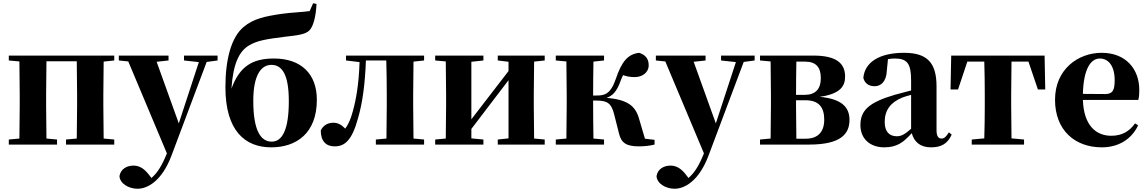

<svg xmlns="http://www.w3.org/2000/svg" viewBox="-20 -887 7044 1178"><path d="M681 -516V-546H34V-516L99 -510C100 -451 101 -364 101 -308V-238C101 -182 100 -95 99 -37L34 -31V0H330V-31L265 -37C264 -95 263 -182 263 -238V-308C263 -365 264 -453 265 -511H451C452 -453 453 -365 453 -308V-238C453 -182 452 -95 451 -37L385 -31V0H681V-31L616 -37C615 -95 614 -182 614 -238V-308C614 -364 615 -451 616 -509Z M1315 -546H1109V-516L1200 -506L1077 -130L941 -508L1014 -516V-546H709V-516L767 -510L1004 54C975 126 947 173 909 205L893 184C868 152 839 129 799 129C760 129 721 148 713 193C715 238 768 271 824 271C885 271 973 224 1032 68L1248 -507L1315 -516Z M1647 -18C1580 -18 1534 -85 1534 -269C1534 -428 1583 -489 1645 -489C1709 -489 1752 -433 1752 -267C1752 -93 1713 -18 1647 -18ZM1901 -867 1880 -819C1830 -812 1762 -810 1708 -802C1605 -787 1534 -772 1474 -721C1399 -658 1363 -523 1363 -352C1363 -84 1484 17 1644 17C1797 17 1924 -68 1924 -275C1924 -436 1825 -528 1661 -528C1527 -528 1450 -479 1400 -343C1410 -495 1447 -570 1504 -606C1555 -638 1614 -647 1724 -661C1800 -670 1854 -674 1880 -702C1904 -730 1918 -787 1922 -863Z M2582 -516V-546H2103V-516L2186 -506C2182 -374 2165 -265 2135 -172C2124 -140 2112 -116 2098 -98C2075 -122 2053 -134 2025 -134C1992 -134 1964 -119 1948 -87C1948 -20 1981 11 2033 11C2093 11 2139 -22 2177 -163C2205 -259 2220 -377 2225 -516H2350C2352 -458 2353 -366 2353 -308V-238C2353 -182 2352 -95 2351 -37L2286 -31V0H2582V-31L2517 -37C2516 -95 2515 -182 2515 -238V-308C2515 -364 2516 -451 2517 -509Z M3322 -516V-546H3034V-516L3100 -508V-451L2872 -155V-508L2946 -516V-546H2650V-516L2715 -510C2716 -451 2717 -364 2717 -308V-238C2717 -182 2716 -95 2715 -37L2650 -31V0H2946V-31L2872 -38V-96L3100 -395V-38L3034 -31V0H3322V-31L3257 -37C3256 -95 3255 -182 3255 -238V-308C3255 -364 3256 -451 3257 -509Z M3937 -36 3902 -155C3879 -240 3829 -275 3701 -287C3737 -298 3763 -323 3787 -389C3792 -403 3797 -415 3803 -426C3825 -418 3846 -414 3874 -414C3920 -414 3960 -441 3960 -487C3960 -525 3941 -551 3901 -563C3833 -555 3794 -510 3758 -402C3725 -307 3688 -301 3639 -301H3619C3619 -367 3620 -452 3621 -509L3686 -516V-546H3390V-516L3455 -510C3456 -451 3457 -364 3457 -308V-238C3457 -182 3456 -95 3455 -37L3390 -31V0H3686V-31L3621 -37C3620 -95 3619 -185 3619 -270H3639C3708 -270 3731 -252 3748 -186L3777 -71C3791 -10 3822 11 3901 11C3933 11 3969 7 3996 0V-29Z M4610 -546H4404V-516L4495 -506L4372 -130L4236 -508L4309 -516V-546H4004V-516L4062 -510L4299 54C4270 126 4242 173 4204 205L4188 184C4163 152 4134 129 4094 129C4055 129 4016 148 4008 193C4010 238 4063 271 4119 271C4180 271 4268 224 4327 68L4543 -507L4610 -516Z M4866 -36C4865 -94 4864 -181 4864 -238V-272H4921C5002 -272 5037 -231 5037 -153C5037 -77 4998 -36 4923 -36ZM4919 -509C4987 -509 5016 -474 5016 -408C5016 -341 4984 -305 4916 -305H4864C4864 -372 4865 -454 4866 -509ZM4643 -546V-516L4708 -510C4709 -451 4710 -364 4710 -308V-238C4710 -182 4709 -95 4708 -37L4643 -31V0H4945C5138 0 5192 -65 5192 -151C5192 -228 5147 -280 5009 -293C5139 -311 5165 -361 5165 -417C5165 -497 5114 -546 4970 -546Z M5570 -97C5533 -64 5510 -51 5483 -51C5436 -51 5408 -79 5408 -139C5408 -212 5445 -259 5515 -288C5527 -293 5547 -299 5570 -305ZM5356 -504 5372 -510ZM5802 -75C5783 -45 5772 -37 5757 -37C5738 -37 5726 -50 5726 -88V-357C5726 -502 5669 -563 5527 -563C5372 -563 5285 -503 5277 -409C5285 -376 5310 -358 5346 -358C5384 -358 5418 -385 5421 -453L5428 -524C5443 -527 5456 -528 5470 -528C5546 -528 5570 -497 5570 -393V-332C5535 -323 5500 -314 5472 -306C5311 -259 5259 -210 5259 -119C5259 -35 5319 17 5405 17C5485 17 5523 -14 5574 -70C5589 -16 5626 17 5692 17C5756 17 5794 -6 5819 -61Z M6290 -509 6348 -338H6393L6389 -546H5816L5812 -338H5858L5915 -509H6019C6021 -451 6022 -364 6022 -308V-238C6022 -182 6021 -96 6019 -38L5942 -31V0H6263V-31L6186 -38C6185 -96 6184 -182 6184 -238V-308C6184 -364 6185 -451 6186 -509Z M6624 -311C6628 -466 6673 -528 6728 -528C6781 -528 6819 -482 6819 -395C6819 -333 6807 -310 6760 -310ZM6944 -130C6911 -84 6868 -54 6798 -54C6704 -54 6629 -118 6624 -274H6964C6969 -293 6970 -310 6970 -335C6970 -462 6889 -563 6739 -563C6596 -563 6453 -463 6453 -275C6453 -88 6575 17 6740 17C6842 17 6922 -32 6963 -118Z"/></svg>

Font: Noto Serif TC Black
Style: Regular
Weight: 900
Version: Version 1.001;PS 1.001;hotconv 16.6.54;makeotf.lib2.5.65590